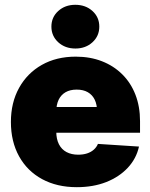

<svg xmlns="http://www.w3.org/2000/svg" viewBox="-20 -777 633 808"><path d="M303.2 10.7Q219.7 10.7 157.2 -23.2Q94.7 -57.1 60.3 -119.1Q25.9 -181.2 25.9 -263.7Q25.9 -345.2 60.3 -407.2Q94.7 -469.2 156 -503.9Q217.3 -538.6 298.8 -538.6Q359.4 -538.6 408.9 -519.3Q458.5 -500 494.6 -464.1Q530.8 -428.2 550 -378.4Q569.3 -328.6 569.3 -267.1V-218.3H85V-326.7H479.5L388.7 -306.2Q388.7 -336.4 378.7 -357.2Q368.7 -377.9 349.6 -388.9Q330.6 -399.9 302.7 -399.9Q274.9 -399.9 255.9 -388.9Q236.8 -377.9 226.8 -357.2Q216.8 -336.4 216.8 -306.2V-223.6Q216.8 -191.9 228 -169.9Q239.3 -147.9 260 -137Q280.8 -126 309.1 -126Q329.6 -126 346.2 -131.3Q362.8 -136.7 374.5 -147Q386.2 -157.2 392.1 -171.4L564.9 -160.2Q553.7 -109.4 517.6 -70.8Q481.4 -32.2 426.8 -10.7Q372.1 10.7 303.2 10.7ZM297.4 -572.8Q253.9 -572.8 225.1 -599.1Q196.3 -625.5 196.3 -665Q196.3 -704.6 225.1 -730.7Q253.9 -756.8 296.9 -756.8Q340.3 -756.8 369.1 -730.7Q397.9 -704.6 397.9 -665Q397.9 -625.5 369.1 -599.1Q340.3 -572.8 297.4 -572.8Z"/></svg>

Font: Inter 24pt Black
Style: Regular
Weight: 900
Designer: Rasmus Andersson
Foundry: rsms
Version: Version 4.001;git-66647c0bb